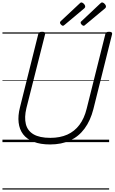

<svg xmlns="http://www.w3.org/2000/svg" viewBox="-20 -1163 938 1571"><path d="M390 19Q310 19 254.5 -3Q199 -25 169 -64.5Q139 -104 132.5 -160Q126 -216 143 -283L293 -884Q296 -894 302.5 -898.5Q309 -903 325 -903Q339 -903 345.5 -898.5Q352 -894 349 -883L196 -278Q178 -203 191.5 -148Q205 -93 254.5 -64Q304 -35 392 -35Q471 -35 530.5 -61.5Q590 -88 630 -141.5Q670 -195 689 -273L842 -884Q844 -894 851 -898.5Q858 -903 873 -903Q902 -903 897 -883L744 -270Q720 -176 672 -111Q624 -46 553.5 -13.5Q483 19 390 19ZM495 -952Q488 -952 479.5 -961Q471 -970 471 -976Q471 -979 471.5 -982Q472 -985 476 -989L631 -1134Q635 -1137 638 -1140Q641 -1143 645 -1143Q652 -1143 659.5 -1137.5Q667 -1132 672 -1124.5Q677 -1117 677 -1110Q677 -1106 676 -1103Q675 -1100 670 -1095L509 -960Q504 -956 501 -954Q498 -952 495 -952ZM665 -952Q657 -952 648.5 -961Q640 -970 640 -976Q640 -979 640.5 -982Q641 -985 646 -989L800 -1134Q804 -1137 807.5 -1140Q811 -1143 815 -1143Q822 -1143 829.5 -1137.5Q837 -1132 842 -1124.5Q847 -1117 847 -1110Q847 -1106 846 -1103Q845 -1100 840 -1095L678 -960Q674 -956 671 -954Q668 -952 665 -952ZM0 378H873V388H0ZM0 -20H873V0H0ZM0 -505H873V-500H0ZM0 -898H873V-888H0Z"/></svg>

Font: Playwrite DE SAS Guides
Style: Regular
Weight: 400
Designer: Veronika Burian, José Scaglione
Foundry: TypeTogether
Version: Version 1.003